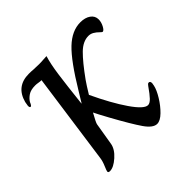

<svg xmlns="http://www.w3.org/2000/svg" viewBox="-130 -602 739 739"><g transform="rotate(-45 239.5 -233.0)"><path d="M64 4Q64 0 72 -18.5Q80 -37 82 -53L134 -424Q126 -424 118 -425.5Q110 -427 102 -427Q78 -427 64 -417.5Q50 -408 43 -396Q37 -381 32 -381Q27 -381 27 -391Q27 -394 30 -409Q48 -476 117 -476Q131 -476 139 -475L171 -474Q185 -474 194.5 -475Q204 -476 213 -476Q203 -444 196 -393.5Q189 -343 179 -252H180L205 -293Q267 -396 309 -436Q351 -476 397 -476Q423 -476 439 -464.5Q455 -453 455 -434Q455 -419 447 -404Q439 -389 432 -389Q431 -389 429 -390.5Q427 -392 425 -394Q413 -406 403 -411.5Q393 -417 382 -417Q352 -417 324 -389.5Q296 -362 255 -305Q238 -280 233.5 -272Q229 -264 223 -255Q262 -172 298.5 -119Q335 -66 356 -66Q366 -66 378 -78.5Q390 -91 408 -117Q409 -118 412 -122Q415 -126 419 -126Q427 -126 427 -115L425 -103Q421 -84 404.5 -57Q388 -30 367.5 -10Q347 10 330 10Q308 10 284 -24.5Q260 -59 216 -139Q193 -181 186 -196Q166 -160 165 -153L150 -63Q146 -37 119.5 -13.5Q93 10 73 10Q64 10 64 4Z"/></g></svg>

Font: Charm
Style: Regular
Weight: 400
Designer: Katatrad Aksorn Co.,Ltd.
Foundry: Cadson Demak Co.,Ltd.
Version: Version 1.001